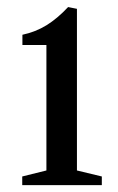

<svg xmlns="http://www.w3.org/2000/svg" viewBox="-20 -937 334 544"><path d="M43 -412.5V-437L111.5 -454V-809.5H43.5V-838.5Q81 -846.5 111.8 -865.5Q142.5 -884.5 173 -917L198 -912V-454L268.5 -437V-412.5Z"/></svg>

Font: Libre Caslon Condensed Medium
Style: Regular
Weight: 500
Designer: Pablo Impallari, Rodrigo Fuenzalida, Katja Schimmel, Ertekin Erdin
Foundry: Pablo Impallari, Rodrigo Fuenzalida
Version: Version 2.000; ttfautohint (v1.8.4.7-5d5b);gftools[0.9.33]